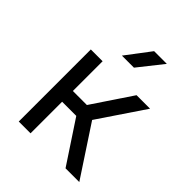

<svg xmlns="http://www.w3.org/2000/svg" viewBox="-218 -910 1036 1036"><g transform="rotate(45 300.0 -392.5)"><path d="M103 0V-550H193V-323H300L452 -550H555L377 -286L565 0H460L301 -241H193V0ZM245 -645 351 -785H448L337 -645Z"/></g></svg>

Font: JetBrainsMono NFM
Style: Regular
Weight: 400
Monospace: yes
Designer: Philipp Nurullin, Konstantin Bulenkov
Foundry: JetBrains
Version: Version 2.304; ttfautohint (v1.8.4.7-5d5b);Nerd Fonts 3.3.0